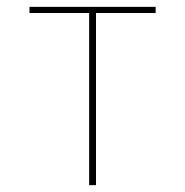

<svg xmlns="http://www.w3.org/2000/svg" viewBox="-20 -540 540 560"><path d="M240 0V-502H66V-520H434V-502H260V0Z"/></svg>

Font: Iosevka SS18 Thin
Style: Regular
Weight: 100
Monospace: yes
Designer: Belleve Invis
Foundry: Belleve Invis
Version: Version 25.1.1; ttfautohint (v1.8.4)